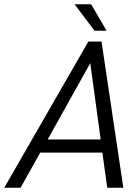

<svg xmlns="http://www.w3.org/2000/svg" viewBox="-70 -886 660 906"><path d="M413 -166H120L27 0H-50L347 -690H409L512 0H436ZM405 -228 356 -588 155 -228ZM282 -866H360L433 -741H376Z"/></svg>

Font: D-DIN
Style: DIN-Italic
Weight: 400
Italic angle: -12°
Designer: Charles Nix
Foundry: Datto Inc.
Version: Version 1.00